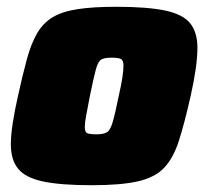

<svg xmlns="http://www.w3.org/2000/svg" viewBox="-20 -538 611 566"><path d="M251 8Q159 8 107 -3Q55 -14 33.5 -40.5Q12 -67 12 -112Q12 -139 17.5 -175Q23 -211 33 -255Q47 -319 59.5 -364.5Q72 -410 89.5 -440Q107 -470 135 -487Q163 -504 208.5 -511Q254 -518 322 -518Q414 -518 466.5 -507Q519 -496 540.5 -469.5Q562 -443 562 -397Q562 -344 542 -255Q524 -175 507.5 -123.5Q491 -72 464 -43.5Q437 -15 387 -3.5Q337 8 251 8ZM264 -142Q285 -142 295 -148Q305 -154 312 -177.5Q319 -201 330 -255Q338 -290 341 -311Q344 -332 344 -345Q344 -361 335.5 -364.5Q327 -368 309 -368Q288 -368 278.5 -362.5Q269 -357 262.5 -333Q256 -309 245 -255Q238 -219 234 -197.5Q230 -176 230 -164Q230 -148 238 -145Q246 -142 264 -142Z"/></svg>

Font: Saira Black
Style: Italic
Weight: 900
Italic angle: -12°
Designer: Hector Gatti with collaboration of the Omnibus-Type team
Foundry: Omnibus-Type
Version: Version 1.100; ttfautohint (v1.8.3)